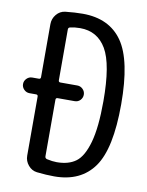

<svg xmlns="http://www.w3.org/2000/svg" viewBox="-84 -801 669 872"><g transform="rotate(10 250.0 -365.0)"><path d="M171.9 -334V-73.2Q171.9 -64.5 180.7 -61.5Q207 -55.7 226.6 -55.7Q281.2 -55.7 314.9 -80.6Q348.6 -105.5 368.2 -174.8Q387.7 -244.1 387.7 -365.2Q387.7 -535.2 347.2 -604.5Q306.6 -673.8 226.6 -673.8Q202.1 -673.8 180.7 -668.9Q171.9 -667 171.9 -658.2V-423.8Q171.9 -415 180.7 -415H258.8Q273.4 -415 284.2 -404.3Q294.9 -393.6 294.9 -378.9Q294.9 -364.3 284.7 -353.5Q274.4 -342.8 258.8 -342.8H180.7Q171.9 -342.8 171.9 -334ZM50.8 -342.8Q36.1 -342.8 25.4 -353.5Q14.6 -364.3 14.6 -378.9Q14.6 -393.6 25.4 -404.3Q36.1 -415 50.8 -415H81.1Q89.8 -415 89.8 -423.8V-668Q89.8 -693.4 106 -712.9Q122.1 -732.4 146.5 -735.4Q191.4 -740.2 226.6 -740.2Q349.6 -740.2 409.7 -653.8Q469.7 -567.4 469.7 -365.2Q469.7 -160.2 409.2 -75.2Q348.6 9.8 226.6 9.8Q190.4 9.8 146.5 4.9Q122.1 2 106 -17.6Q89.8 -37.1 89.8 -61.5V-334Q89.8 -342.8 81.1 -342.8Z"/></g></svg>

Font: Rounded Mgen+ 1mn regular
Style: Regular
Weight: 400
Designer: [Source Han Sans]
Ryoko NISHIZUKA  (kana & ideographs); Paul D. Hunt (Latin, Greek & Cyrillic); Wenlong ZHANG  (bopomofo
Version: Version 1.059.20150602